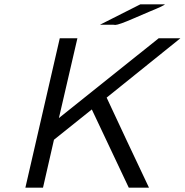

<svg xmlns="http://www.w3.org/2000/svg" viewBox="-20 -872 859 893"><path d="M445 -757 633 -852H649H721H747Q744 -846 680 -820L603 -787Q532 -756 516 -756Q513 -757 507 -757ZM98 1 258 -694H340L254 -323L718 -694H819L476 -418L570 -217Q574 -209 673 1H579L407 -363L231 -222L180 1Z"/></svg>

Font: Coval
Style: Light Italic
Weight: 300
Foundry: Context Ltd
Version: Version 001.000